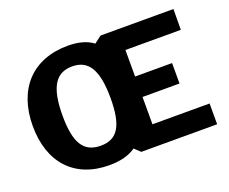

<svg xmlns="http://www.w3.org/2000/svg" viewBox="-122 -949 1379 1156"><g transform="rotate(-20 568.0 -371.0)"><path d="M1090 -133H724V-308H961V-439H724V-609H1079L1080 -742H613L567 -707C528 -737 474 -752 406 -752C179 -752 43 -605 43 -369C43 -134 175 10 397 10C468 10 526 -5 567 -35L604 0H1090ZM389 -118C280 -118 233 -190 233 -367C233 -548 282 -626 388 -626C493 -626 541 -548 541 -367C541 -190 495 -118 389 -118Z"/></g></svg>

Font: 18Franklin
Style: Bold
Weight: 700
Designer: Pablo Impallari, Rodrigo Fuenzalida (Modified by Dan O. Williams)
Version: Version 0.025;PS 000.025;hotconv 1.0.88;makeotf.lib2.5.64775